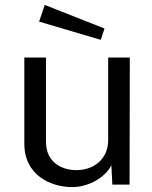

<svg xmlns="http://www.w3.org/2000/svg" viewBox="-20 -752 620 781"><path d="M162 -732 139 -664 390 -590 405 -636ZM273 9C341 10 411 -33 433 -80L437 -1H507L508 -518H420V-181C419 -101 358 -60 291 -60C235 -60 167 -88 167 -176V-518H79V-167C79 -39 187 9 273 9Z"/></svg>

Font: United Sans
Style: Regular
Weight: 400
Designer: Pablo Impallari, Rodrigo Fuenzalida (Modified by Dan O. Williams)
Version: Version 1.000;PS 001.000;hotconv 1.0.88;makeotf.lib2.5.64775